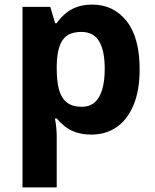

<svg xmlns="http://www.w3.org/2000/svg" viewBox="-20 -576 673 836"><path d="M382 -556Q474 -556 531 -484.5Q588 -413 588 -274Q588 -181 561 -117.5Q534 -54 487 -22Q440 10 378 10Q339 10 310.5 0Q282 -10 262 -26Q242 -42 227 -60H219Q223 -41 225 -20.5Q227 0 227 20V240H78V-546H199L220 -475H227Q242 -497 263 -515.5Q284 -534 313.5 -545Q343 -556 382 -556ZM334 -437Q295 -437 272 -421Q249 -405 238.5 -372.5Q228 -340 227 -291V-275Q227 -222 237 -185.5Q247 -149 271 -130Q295 -111 336 -111Q370 -111 392 -130Q414 -149 425 -186Q436 -223 436 -276Q436 -356 411.5 -396.5Q387 -437 334 -437Z"/></svg>

Font: Noto Sans Devanagari
Style: Bold
Weight: 700
Version: Version 2.003